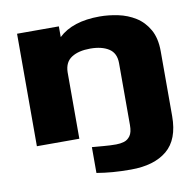

<svg xmlns="http://www.w3.org/2000/svg" viewBox="-79 -607 879 864"><g transform="rotate(-10 361.0 -174.5)"><path d="M52 0V-514H243V-465Q307 -526 431 -526Q472 -526 515 -517Q558 -508 594 -485.5Q630 -463 652.5 -423.5Q675 -384 675 -324V-28Q675 79 616 128Q557 177 451 177Q405 177 368 174Q331 171 295 165V47Q322 49 349.5 51.5Q377 54 405 54Q424 54 441 49Q458 44 469.5 28Q481 12 481 -21V-304Q481 -350 449 -370.5Q417 -391 364 -391Q311 -391 279 -370.5Q247 -350 246 -304V0Z"/></g></svg>

Font: Special Gothic Extended Bold
Style: Regular
Weight: 700
Width: 7
Designer: Alistair McCready
Foundry: Monolith
Version: Version 1.000; ttfautohint (v1.8.4.7-5d5b)